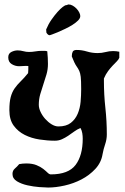

<svg xmlns="http://www.w3.org/2000/svg" viewBox="-20 -636 562 861"><path d="M324 -412Q347 -412 370 -405Q393 -398 418 -398Q436 -398 453 -402.5Q470 -407 487 -407Q501 -407 515 -404V-377Q512 -369 503.5 -360.5Q495 -352 485 -341.5Q475 -331 464.5 -317Q454 -303 446 -284V-272Q446 -212 452.5 -152.5Q459 -93 459 -33Q459 -11 451.5 11Q444 33 440 55Q434 93 407.5 121.5Q381 150 345.5 168.5Q310 187 270 196Q230 205 196 205Q183 205 156.5 203Q130 201 103 195Q76 189 56 177Q36 165 36 144Q36 129 46.5 120Q57 111 66 100Q81 97 98 97Q125 97 143.5 104.5Q162 112 174 121.5Q186 131 193.5 138.5Q201 146 208 146Q287 146 319 103.5Q351 61 351 -14Q351 -26 349 -38.5Q347 -51 341 -62Q326 -56 312.5 -46Q299 -36 285.5 -27Q272 -18 257.5 -11.5Q243 -5 226 -5Q193 -5 157 -10.5Q121 -16 91 -31Q61 -46 41.5 -72.5Q22 -99 22 -142Q22 -178 28 -200.5Q34 -223 45.5 -239.5Q57 -256 72.5 -271Q88 -286 106 -308Q107 -316 107 -324Q107 -332 107 -340Q96 -341 86.5 -340Q77 -339 66 -339Q48 -339 32.5 -348.5Q17 -358 17 -379Q17 -396 31 -403Q45 -410 59 -410Q72 -410 84.5 -406.5Q97 -403 110 -403Q124 -403 138.5 -405.5Q153 -408 167 -408Q173 -408 179.5 -408Q186 -408 192 -406Q195 -377 195 -349Q195 -325 188.5 -302.5Q182 -280 174.5 -258Q167 -236 160.5 -213.5Q154 -191 154 -166Q154 -151 162 -134Q170 -117 183 -102.5Q196 -88 211.5 -78.5Q227 -69 242 -69Q277 -69 297.5 -85Q318 -101 328.5 -126Q339 -151 341.5 -180Q344 -209 344 -236Q344 -275 342 -291.5Q340 -308 335.5 -318Q331 -328 322.5 -340Q314 -352 302 -383Q302 -396 306 -404Q310 -412 324 -412ZM288 -616Q297 -616 306.5 -610.5Q316 -605 323.5 -597Q331 -589 335.5 -580Q340 -571 340 -564Q340 -554 330 -544Q320 -534 305 -524.5Q290 -515 272 -506.5Q254 -498 239 -491.5Q224 -485 213.5 -481.5Q203 -478 203 -478Q198 -478 194 -482Q190 -486 188 -490L187 -504Q197 -528 211 -548Q225 -568 238 -582.5Q251 -597 261.5 -605Q272 -613 277 -613Q280 -613 282.5 -614.5Q285 -616 288 -616Z"/></svg>

Font: CAT Altenglisch
Style: Regular
Weight: 400
Designer: Peter Wiegel
Foundry: Peter Wiegel, CAT Fonts
Version: Version 1.000